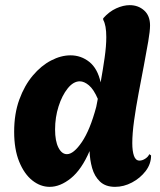

<svg xmlns="http://www.w3.org/2000/svg" viewBox="-20 -722 622 746"><path d="M173 4Q137 4 105.5 -21Q74 -46 54.5 -94Q35 -142 35 -210Q35 -280 55 -335Q75 -390 107.5 -428.5Q140 -467 178.5 -487Q217 -507 254 -507Q295 -507 327 -481.5Q359 -456 371 -402Q380 -452 386.5 -497.5Q393 -543 393 -578Q393 -624 381 -645V-651Q404 -677 431.5 -689.5Q459 -702 484 -702Q517 -702 540 -681.5Q563 -661 563 -623Q563 -602 556 -561Q549 -520 539 -467.5Q529 -415 518.5 -359.5Q508 -304 501 -253.5Q494 -203 494 -166Q494 -135 500.5 -116.5Q507 -98 522 -98Q533 -98 544.5 -105.5Q556 -113 560 -123L567 -118Q567 -85 546 -57.5Q525 -30 493 -13Q461 4 427 4Q390 4 368.5 -16.5Q347 -37 338 -69Q329 -101 328 -135Q297 -63 255.5 -29.5Q214 4 173 4ZM240 -123Q266 -123 298 -170Q330 -217 354 -307L360 -338Q344 -375 325.5 -390.5Q307 -406 290 -406Q265 -406 243 -378.5Q221 -351 207.5 -308.5Q194 -266 194 -219Q194 -174 207 -148.5Q220 -123 240 -123Z"/></svg>

Font: Agbalumo
Style: Regular
Weight: 400
Designer: Raphael Alegbeleye
Foundry: Sorkin Type Co.
Version: Version 1.000; ttfautohint (v1.8.4)